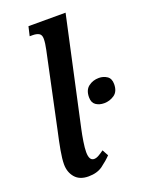

<svg xmlns="http://www.w3.org/2000/svg" viewBox="-145 -832 696 914"><g transform="rotate(-20 203.0 -375.0)"><path d="M142 10Q97 10 74 -17Q51 -44 51 -84Q51 -111 58.5 -153Q66 -195 78 -248L158 -625Q165 -657 165 -679Q165 -699 153 -706Q141 -713 121 -713H106L117 -760H305L186 -214Q180 -187 175 -155Q170 -123 170 -103Q170 -59 195 -59Q206 -59 218.5 -66Q231 -73 246 -84L263 -53Q243 -32 214.5 -11Q186 10 142 10ZM331 -292Q306 -292 289 -304Q272 -316 272 -343Q272 -380 294.5 -397Q317 -414 347 -414Q370 -414 388 -402Q406 -390 406 -362Q406 -324 382.5 -308Q359 -292 331 -292Z"/></g></svg>

Font: Noto Serif ExtraCondensed SemiBold
Style: Italic
Weight: 600
Width: 2
Italic angle: -12°
Designer: Monotype Design Team
Foundry: Monotype Imaging Inc.
Version: Version 2.013